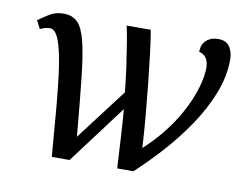

<svg xmlns="http://www.w3.org/2000/svg" viewBox="-65 -634 928 723"><g transform="rotate(10 399.5 -273.0)"><path d="M174 0Q166 -102 158.5 -188.5Q151 -275 141.5 -339.5Q132 -404 118 -440Q104 -476 83 -476Q75 -476 65.5 -473.5Q56 -471 46 -466L30 -497Q53 -514 74.5 -526.5Q96 -539 126 -539Q158 -539 178 -519.5Q198 -500 210.5 -450.5Q223 -401 232.5 -313.5Q242 -226 254 -91L403 -287Q398 -337 391.5 -383Q385 -429 378.5 -468.5Q372 -508 366 -536H458Q464 -502 470.5 -449.5Q477 -397 483.5 -335Q490 -273 495.5 -210Q501 -147 504 -92Q539 -124 568.5 -159.5Q598 -195 620.5 -232Q643 -269 658 -304.5Q673 -340 681 -372.5Q689 -405 689 -431Q689 -452 680.5 -466.5Q672 -481 652 -486Q652 -515 669.5 -530.5Q687 -546 714 -546Q746 -546 759 -525.5Q772 -505 772 -478Q772 -412 745.5 -345.5Q719 -279 676 -216Q633 -153 583 -98Q533 -43 486 0H424Q421 -51 418 -108.5Q415 -166 410 -224L242 0Z"/></g></svg>

Font: Noto Serif
Style: Italic
Weight: 400
Italic angle: -12°
Designer: Monotype Design Team
Foundry: Monotype Imaging Inc.
Version: Version 2.013